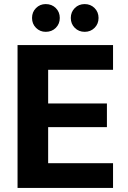

<svg xmlns="http://www.w3.org/2000/svg" viewBox="-20 -921 626 941"><path d="M66 0V-700H534V-579H216V-414H504V-298H216V-121H534V0ZM204 -765Q176 -765 156.5 -784.5Q137 -804 137 -833Q137 -862 156.5 -881.5Q176 -901 204 -901Q234 -901 253.5 -881.5Q273 -862 273 -833Q273 -804 253.5 -784.5Q234 -765 204 -765ZM395 -765Q366 -765 346.5 -784.5Q327 -804 327 -833Q327 -862 346.5 -881.5Q366 -901 395 -901Q424 -901 443.5 -881.5Q463 -862 463 -833Q463 -804 443.5 -784.5Q424 -765 395 -765Z"/></svg>

Font: DM Sans 20pt Black
Style: Regular
Weight: 900
Version: Version 4.004;gftools[0.9.30]